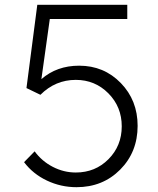

<svg xmlns="http://www.w3.org/2000/svg" viewBox="-20 -768 656 798"><path d="M298 10Q233 10 175 -17.5Q117 -45 80 -94L124 -139Q154 -98 199.5 -74.5Q245 -51 295 -51Q376 -51 431 -106.5Q486 -162 486 -243Q486 -324 430.5 -380Q375 -436 295 -436Q210 -436 148 -374L90 -402L135 -748H509V-689H187L152 -439Q216 -495 309 -495Q412 -495 482 -423Q552 -351 552 -245Q552 -136 479.5 -63Q407 10 298 10Z"/></svg>

Font: Orkney Light
Style: Regular
Weight: 300
Designer: Samuel Oakes and Alfredo Marco Pradil
Foundry: Alfredo Marco Pradil
Version: 1.0; ttfautohint (v1.5)